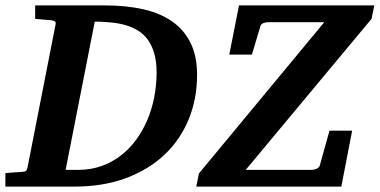

<svg xmlns="http://www.w3.org/2000/svg" viewBox="-35 -691 1406 711"><path d="M544.9 -422.9Q544.9 -463.9 536.1 -493.7Q527.3 -523.4 512.2 -544.2Q497.1 -564.9 476.3 -577.6Q455.6 -590.3 431.6 -597.4Q407.7 -604.5 381.8 -607.2Q356 -609.9 330.1 -610.8H315.9L208 -62H258.8Q302.7 -62.5 341.1 -76.2Q379.4 -89.8 411.1 -114Q442.9 -138.2 467.8 -171.6Q492.7 -205.1 509.8 -244.9Q526.9 -284.7 535.9 -329.8Q544.9 -375 544.9 -422.9ZM694.8 -414.1Q694.8 -324.7 663.6 -248.8Q632.3 -172.9 573.7 -117.7Q515.1 -62.5 430.9 -31.2Q346.7 0 241.2 0H-15.1V-49.8Q-3.9 -50.8 6.8 -51.8Q17.6 -52.7 25.9 -53.2Q35.6 -53.7 44.9 -54.2Q57.1 -55.2 60.8 -57.9Q64.5 -60.5 66.9 -70.8L170.9 -601.1Q172.4 -609.9 167.2 -612.5Q162.1 -615.2 152.8 -616.2Q143.6 -616.7 134.3 -617.7Q126 -618.7 115.7 -619.4Q105.5 -620.1 95.2 -621.1V-670.9H355Q432.6 -670.9 495.4 -656.7Q558.1 -642.6 602.5 -611.6Q647 -580.6 670.9 -531.7Q694.8 -482.9 694.8 -414.1ZM1340.8 -621.1 875 -62H1121.1Q1128.4 -62 1137.5 -66.2Q1146.5 -70.3 1148.9 -77.1L1185.1 -207H1269L1229 0H691.9L701.7 -48.8L1166 -608.9H958Q950.2 -608.9 941.2 -605.7Q932.1 -602.5 929.7 -595.2L897.9 -488.8H814L850.1 -670.9H1351.1Z"/></svg>

Font: Charis SIL Eur
Style: Bold Italic
Weight: 700
Italic angle: -11°
Foundry: SIL International
Version: Version 5.000